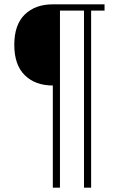

<svg xmlns="http://www.w3.org/2000/svg" viewBox="-20 -718 587 887"><path d="M224 -323Q143 -323 94.5 -370.5Q46 -418 46 -511Q46 -604 94.5 -651Q143 -698 224 -698H463V-669H401V149H368V-669H257V149H224Z"/></svg>

Font: IBM Plex Sans Condensed ExtraLight
Style: Regular
Weight: 200
Width: 3
Designer: Mike Abbink, Paul van der Laan, Pieter van Rosmalen
Foundry: Bold Monday
Version: Version 1.3